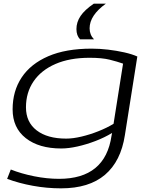

<svg xmlns="http://www.w3.org/2000/svg" viewBox="-20 -810 847 1050"><path d="M19 168 39 117Q97 140 167 154Q237 168 303 168Q556 168 590 -68L593 -83Q552 -58 502.5 -39Q453 -20 404 -9Q355 2 315 2Q193 2 121 -54.5Q49 -111 49 -212Q49 -312 98.5 -386.5Q148 -461 244 -502.5Q340 -544 481 -544Q525 -544 571.5 -538.5Q618 -533 660 -523.5Q702 -514 731 -501L663 -71Q641 72 554 146Q467 220 314 220Q236 220 159.5 206Q83 192 19 168ZM653 -462Q622 -473 580 -483.5Q538 -494 470 -494Q361 -494 283 -460Q205 -426 163.5 -365Q122 -304 122 -223Q122 -142 180.5 -97Q239 -52 342 -52Q379 -52 425.5 -63Q472 -74 518.5 -92.5Q565 -111 601 -133ZM494 -595H418Q398 -615 398 -651Q398 -689 420.5 -722.5Q443 -756 493 -790H559Q470 -726 470 -655Q470 -620 494 -595Z"/></svg>

Font: Georama ExtraExtended Light
Style: Italic
Weight: 300
Width: 8
Italic angle: -9°
Designer: Jean-Baptiste Levee
Foundry: Production Type
Version: Version 1.000